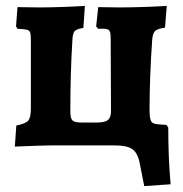

<svg xmlns="http://www.w3.org/2000/svg" viewBox="-20 -490 616 647"><path d="M555 131 466 137 450 56Q443 24 425 12Q407 0 366 0H151L107 1L30 4L35 -67Q66 -73 75 -83.5Q84 -94 84 -123V-356Q84 -374 81.5 -381Q79 -388 70 -390Q61 -392 39 -393L34 -401L39 -466L110 -465Q179 -465 266 -470L261 -396Q237 -392 231 -384.5Q225 -377 224 -355Q217 -245 217 -115Q217 -91 224.5 -84Q232 -77 257 -77H305Q333 -77 343.5 -85.5Q354 -94 354 -116L353 -360Q353 -376 350.5 -383Q348 -390 339.5 -392Q331 -394 311 -393L304 -401L311 -466L382 -465Q452 -465 542 -470L536 -397Q510 -393 502.5 -385.5Q495 -378 493 -358Q484 -232 484 -119Q484 -90 489.5 -81Q495 -72 514 -71L541 -69L547 -60Q547 44 555 131Z"/></svg>

Font: Alegreya ExtraBold
Style: Regular
Weight: 800
Designer: Juan Pablo del Peral
Foundry: Huerta Tipografica
Version: Version 2.007; ttfautohint (v1.6)